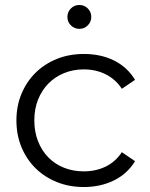

<svg xmlns="http://www.w3.org/2000/svg" viewBox="-20 -747 603 772"><path d="M46 -263Q46 -321 66.5 -370Q87 -419 123 -454.5Q159 -490 208.5 -510Q258 -530 317 -530Q386 -530 439 -503.5Q492 -477 523 -426L470 -390Q444 -429 404.5 -448.5Q365 -468 317 -468Q274 -468 237.5 -453Q201 -438 174.5 -411Q148 -384 133 -346.5Q118 -309 118 -263Q118 -217 133 -179Q148 -141 174.5 -114Q201 -87 237.5 -72.5Q274 -58 317 -58Q365 -58 404.5 -77Q444 -96 470 -135L523 -99Q492 -48 438 -21.5Q384 5 317 5Q258 5 208.5 -15Q159 -35 123 -70.5Q87 -106 66.5 -155Q46 -204 46 -263ZM251 -679Q251 -699 265 -713Q279 -727 299 -727Q319 -727 333 -713Q347 -699 347 -679Q347 -659 333 -645Q319 -631 299 -631Q279 -631 265 -645Q251 -659 251 -679Z"/></svg>

Font: CMG Sans
Style: Regular
Weight: 400
Designer: Julieta Ulanovsky
Foundry: Julieta Ulanovsky
Version: Version 7.200